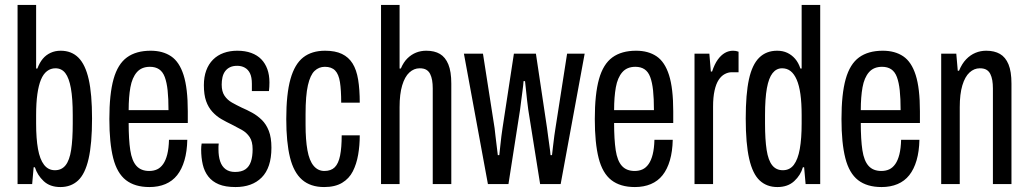

<svg xmlns="http://www.w3.org/2000/svg" viewBox="-20 -744 4154 776"><path d="M224 12Q182 12 156.5 -12Q131 -36 121 -68H116L110 0H51V-724H126V-467H131Q140 -491 153 -506.5Q166 -522 184.5 -530.5Q203 -539 225 -539Q269 -539 297 -511Q325 -483 338.5 -423.5Q352 -364 352 -265Q352 -163 338 -102Q324 -41 295.5 -14.5Q267 12 224 12ZM202 -56Q229 -56 245 -76Q261 -96 267.5 -138Q274 -180 274 -245V-279Q274 -346 266.5 -387.5Q259 -429 244 -448.5Q229 -468 204 -468Q185 -468 170 -456.5Q155 -445 145.5 -422Q136 -399 131 -363.5Q126 -328 126 -279V-245Q126 -184 133.5 -142Q141 -100 158 -78Q175 -56 202 -56Z M584 12Q525 12 489 -16Q453 -44 437.5 -105Q422 -166 422 -263Q422 -364 439 -424.5Q456 -485 493 -512Q530 -539 589 -539Q638 -539 671.5 -516.5Q705 -494 722 -440.5Q739 -387 739 -294V-247H500Q500 -180 506.5 -137Q513 -94 531.5 -73.5Q550 -53 583 -53Q601 -53 615 -59.5Q629 -66 639.5 -81Q650 -96 656 -120Q662 -144 663 -179H737Q736 -132 725.5 -96Q715 -60 696 -36Q677 -12 648.5 0Q620 12 584 12ZM500 -299H661Q661 -346 657.5 -378.5Q654 -411 646 -432.5Q638 -454 623 -464Q608 -474 586 -474Q552 -474 533 -452Q514 -430 507 -391Q500 -352 500 -299Z M932 12Q891 12 864.5 1Q838 -10 822 -30.5Q806 -51 799.5 -79Q793 -107 793 -140Q793 -146 793.5 -152Q794 -158 795 -164H864Q863 -158 863 -152Q863 -146 863 -140Q863 -112 870 -91.5Q877 -71 892 -60Q907 -49 930 -49Q956 -49 971.5 -59.5Q987 -70 994 -90.5Q1001 -111 1001 -141Q1001 -172 989 -190Q977 -208 957.5 -219Q938 -230 916 -241Q895 -251 875 -262.5Q855 -274 838.5 -292Q822 -310 813 -335.5Q804 -361 804 -400Q804 -433 813.5 -459Q823 -485 841 -503Q859 -521 884 -530Q909 -539 939 -539Q971 -539 995.5 -530Q1020 -521 1036 -504.5Q1052 -488 1060.5 -464.5Q1069 -441 1069 -411Q1069 -403 1068.5 -393.5Q1068 -384 1067 -376H998V-405Q998 -432 990.5 -447.5Q983 -463 969.5 -470.5Q956 -478 939 -478Q921 -478 909 -472Q897 -466 889.5 -455.5Q882 -445 879 -431Q876 -417 876 -402Q876 -374 887.5 -357Q899 -340 917.5 -329.5Q936 -319 957 -309Q978 -300 999 -288.5Q1020 -277 1038 -259.5Q1056 -242 1066.5 -215Q1077 -188 1077 -147Q1077 -106 1067 -76Q1057 -46 1037.5 -26.5Q1018 -7 991.5 2.5Q965 12 932 12Z M1290 12Q1235 12 1201 -17.5Q1167 -47 1152 -108Q1137 -169 1137 -263Q1137 -364 1154 -424.5Q1171 -485 1205.5 -512Q1240 -539 1294 -539Q1335 -539 1362 -526Q1389 -513 1405 -487.5Q1421 -462 1427.5 -422Q1434 -382 1434 -329H1359Q1359 -380 1354 -412Q1349 -444 1334.5 -459Q1320 -474 1293 -474Q1269 -474 1251.5 -457.5Q1234 -441 1224.5 -399.5Q1215 -358 1215 -283V-240Q1215 -179 1222.5 -137Q1230 -95 1247.5 -74Q1265 -53 1291 -53Q1318 -53 1333 -68Q1348 -83 1354.5 -115Q1361 -147 1361 -197H1434Q1434 -156 1427.5 -118.5Q1421 -81 1406 -51.5Q1391 -22 1362.5 -5Q1334 12 1290 12Z M1520 0V-724H1595V-467H1600Q1611 -493 1627 -508.5Q1643 -524 1662 -531.5Q1681 -539 1703 -539Q1736 -539 1758 -526Q1780 -513 1792 -484Q1804 -455 1804 -406V0H1729V-387Q1729 -405 1726.5 -419.5Q1724 -434 1718.5 -445Q1713 -456 1703 -462Q1693 -468 1676 -468Q1653 -468 1634.5 -451Q1616 -434 1605.5 -399Q1595 -364 1595 -311V0Z M1952 0 1855 -527H1932L1979 -226Q1980 -215 1982.5 -195Q1985 -175 1987.5 -154Q1990 -133 1992 -117H1998Q2000 -133 2002 -154Q2004 -175 2006.5 -194Q2009 -213 2011 -226L2057 -527H2146L2191 -226Q2193 -212 2195.5 -192Q2198 -172 2201 -152Q2204 -132 2205 -117H2211Q2213 -134 2215.5 -155.5Q2218 -177 2220.5 -196Q2223 -215 2225 -226L2272 -527H2343L2246 0H2163L2115 -301Q2113 -316 2110.5 -337Q2108 -358 2106 -379Q2104 -400 2102 -416H2096Q2095 -400 2092 -378.5Q2089 -357 2086.5 -336.5Q2084 -316 2082 -301L2035 0Z M2546 12Q2487 12 2451 -16Q2415 -44 2399.5 -105Q2384 -166 2384 -263Q2384 -364 2401 -424.5Q2418 -485 2455 -512Q2492 -539 2551 -539Q2600 -539 2633.5 -516.5Q2667 -494 2684 -440.5Q2701 -387 2701 -294V-247H2462Q2462 -180 2468.5 -137Q2475 -94 2493.5 -73.5Q2512 -53 2545 -53Q2563 -53 2577 -59.5Q2591 -66 2601.5 -81Q2612 -96 2618 -120Q2624 -144 2625 -179H2699Q2698 -132 2687.5 -96Q2677 -60 2658 -36Q2639 -12 2610.5 0Q2582 12 2546 12ZM2462 -299H2623Q2623 -346 2619.5 -378.5Q2616 -411 2608 -432.5Q2600 -454 2585 -464Q2570 -474 2548 -474Q2514 -474 2495 -452Q2476 -430 2469 -391Q2462 -352 2462 -299Z M2787 0V-527H2847L2853 -455H2858Q2868 -485 2881 -503Q2894 -521 2909.5 -530Q2925 -539 2943 -539Q2949 -539 2954.5 -538Q2960 -537 2965 -535V-452H2937Q2923 -452 2909 -444.5Q2895 -437 2884.5 -421Q2874 -405 2868 -378Q2862 -351 2862 -313V0Z M3122 12Q3079 12 3050.5 -14.5Q3022 -41 3008 -102Q2994 -163 2994 -265Q2994 -364 3007 -423.5Q3020 -483 3048.5 -511Q3077 -539 3121 -539Q3144 -539 3162 -530.5Q3180 -522 3193.5 -506.5Q3207 -491 3215 -467H3220V-724H3295V0H3236L3230 -68H3225Q3216 -36 3190 -12Q3164 12 3122 12ZM3144 -56Q3172 -56 3188.5 -78Q3205 -100 3212.5 -142Q3220 -184 3220 -245V-279Q3220 -328 3215 -363.5Q3210 -399 3200 -422Q3190 -445 3175.5 -456.5Q3161 -468 3141 -468Q3118 -468 3102.5 -448.5Q3087 -429 3079.5 -387.5Q3072 -346 3072 -279V-245Q3072 -180 3078.5 -138Q3085 -96 3101 -76Q3117 -56 3144 -56Z M3543 12Q3484 12 3448 -16Q3412 -44 3396.5 -105Q3381 -166 3381 -263Q3381 -364 3398 -424.5Q3415 -485 3452 -512Q3489 -539 3548 -539Q3597 -539 3630.5 -516.5Q3664 -494 3681 -440.5Q3698 -387 3698 -294V-247H3459Q3459 -180 3465.5 -137Q3472 -94 3490.5 -73.5Q3509 -53 3542 -53Q3560 -53 3574 -59.5Q3588 -66 3598.5 -81Q3609 -96 3615 -120Q3621 -144 3622 -179H3696Q3695 -132 3684.5 -96Q3674 -60 3655 -36Q3636 -12 3607.5 0Q3579 12 3543 12ZM3459 -299H3620Q3620 -346 3616.5 -378.5Q3613 -411 3605 -432.5Q3597 -454 3582 -464Q3567 -474 3545 -474Q3511 -474 3492 -452Q3473 -430 3466 -391Q3459 -352 3459 -299Z M3784 0V-527H3845L3851 -458H3856Q3868 -487 3885 -504.5Q3902 -522 3922.5 -530.5Q3943 -539 3966 -539Q3999 -539 4021.5 -526Q4044 -513 4056 -484Q4068 -455 4068 -406V0H3993V-387Q3993 -405 3990.5 -419.5Q3988 -434 3982.5 -445Q3977 -456 3967 -462Q3957 -468 3940 -468Q3917 -468 3898.5 -451Q3880 -434 3869.5 -399Q3859 -364 3859 -311V0Z"/></svg>

Font: Archivo ExtraCondensed
Style: Regular
Weight: 400
Width: 2
Designer: Hector Gatti
Foundry: Omnibus-Type
Version: Version 2.001